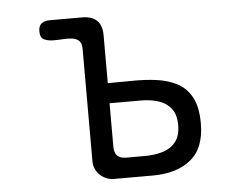

<svg xmlns="http://www.w3.org/2000/svg" viewBox="-52 -813 1104 866"><g transform="rotate(-5 500.0 -380.0)"><path d="M429.7 -10.7Q393.6 -10.7 366.7 -36.1Q339.8 -61.5 339.8 -98.6V-606.4Q339.8 -632.8 328.1 -644Q316.4 -655.3 296.9 -657.7Q277.3 -660.2 255.4 -658.7Q233.4 -657.2 212.9 -657.2Q188.5 -657.2 170.4 -665.5Q152.3 -673.8 152.3 -703.1Q152.3 -727.5 166 -738.3Q179.7 -749 202.1 -749H349.6Q439.5 -749 439.5 -660.2V-443.4Q493.2 -443.4 549.8 -444.3Q606.4 -445.3 658.7 -438.5Q710.9 -431.6 752.4 -410.2Q793.9 -388.7 817.9 -344.7Q841.8 -300.8 841.8 -226.6Q841.8 -114.3 777.8 -62.5Q713.9 -10.7 606.4 -10.7ZM492.2 -101.6H577.1Q621.1 -101.6 657.7 -112.3Q694.3 -123 716.8 -150.9Q739.3 -178.7 739.3 -227.5Q739.3 -275.4 717.8 -302.7Q696.3 -330.1 660.6 -341.3Q625 -352.5 582 -352.5H439.5V-154.3Q439.5 -101.6 492.2 -101.6Z"/></g></svg>

Font: Kosugi Maru
Style: Regular
Weight: 400
Designer: MOTOYA
Version: Version 4.002